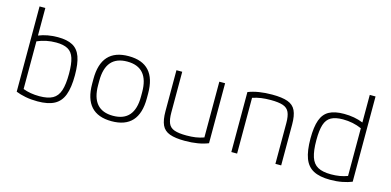

<svg xmlns="http://www.w3.org/2000/svg" viewBox="-69 -1130 3138 1540"><g transform="rotate(15 1500.0 -360.0)"><path d="M285 10Q231 10 185 1Q139 -8 105 -22V-730H153V-501Q224 -530 312 -530Q389 -530 435 -505Q481 -480 501.5 -423Q522 -366 522 -270Q522 -168 499 -106.5Q476 -45 424 -17.5Q372 10 285 10ZM153 -453V-57Q213 -34 289 -34Q359 -34 399 -56Q439 -78 456 -129.5Q473 -181 473 -269Q473 -351 458 -398Q443 -445 407 -465Q371 -485 309 -485Q225 -485 153 -453Z M900 10Q673 10 673 -240V-280Q673 -530 900 -530Q1127 -530 1127 -280V-240Q1127 10 900 10ZM900 -35Q1078 -35 1078 -242V-278Q1078 -485 900 -485Q722 -485 722 -278V-242Q722 -35 900 -35Z M1509 10Q1429 10 1382.5 -7Q1336 -24 1317 -65.5Q1298 -107 1298 -180V-520H1346V-182Q1346 -124 1360 -92Q1374 -60 1410 -47.5Q1446 -35 1510 -35Q1552 -35 1586 -40Q1620 -45 1654 -57V-520H1702V-22Q1623 10 1509 10Z M1893 -498Q1974 -530 2091 -530Q2174 -530 2221 -513Q2268 -496 2287.5 -454.5Q2307 -413 2307 -340V0H2259V-338Q2259 -396 2244.5 -428Q2230 -460 2193.5 -472.5Q2157 -485 2091 -485Q2047 -485 2012 -480Q1977 -475 1941 -463V0H1893Z M2715 10Q2769 10 2815 1Q2861 -8 2895 -22V-730H2847V-501Q2776 -530 2688 -530Q2611 -530 2565 -505Q2519 -480 2498.5 -423Q2478 -366 2478 -270Q2478 -168 2501 -106.5Q2524 -45 2576 -17.5Q2628 10 2715 10ZM2847 -453V-57Q2787 -34 2711 -34Q2641 -34 2601 -56Q2561 -78 2544 -129.5Q2527 -181 2527 -269Q2527 -351 2542 -398Q2557 -445 2593 -465Q2629 -485 2691 -485Q2775 -485 2847 -453Z"/></g></svg>

Font: M PLUS Code Latin 60 Light
Style: Regular
Weight: 300
Width: 7
Monospace: yes
Designer: Coji Morishita
Foundry: UNDERFOREST DESIGN
Version: Version 1.005; ttfautohint (v1.8.3)